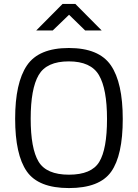

<svg xmlns="http://www.w3.org/2000/svg" viewBox="-20 -946 700 976"><path d="M136 -343Q136 -191 176 -124.5Q216 -58 330.5 -58Q445 -58 484.5 -123Q524 -188 524 -341Q524 -494 483 -564Q442 -634 329.5 -634Q217 -634 176.5 -564.5Q136 -495 136 -343ZM604 -341Q604 -156 545 -73Q486 10 330.5 10Q175 10 116 -75Q57 -160 57 -342.5Q57 -525 117 -613.5Q177 -702 330 -702Q483 -702 543.5 -614Q604 -526 604 -341ZM164 -791 298 -926H363L497 -791H413L331 -871L248 -791Z"/></svg>

Font: TitilliumWeb-Regular
Style: Regular
Weight: 400
Version: Version 1.001;PS 57.000;hotconv 1.0.70;makeotf.lib2.5.55311